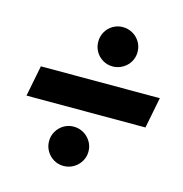

<svg xmlns="http://www.w3.org/2000/svg" viewBox="-94 -703 751 788"><g transform="rotate(15 281.0 -309.0)"><path d="M161.1 -85.4Q161.1 -108.4 172.4 -127.4Q183.6 -146.5 202.6 -157.7Q221.7 -168.9 244.1 -168.9Q267.1 -168.9 286.4 -157.7Q305.7 -146.5 317.1 -127.4Q328.6 -108.4 328.6 -85.4Q328.6 -62.5 317.1 -43.5Q305.7 -24.4 286.4 -13.2Q267.1 -2 244.1 -2Q221.7 -2 202.6 -13.2Q183.6 -24.4 172.4 -43.5Q161.1 -62.5 161.1 -85.4ZM250.5 -532.2Q250.5 -555.2 261.5 -574.2Q272.5 -593.3 291.5 -604.5Q310.5 -615.7 333 -615.7Q356 -615.7 375.5 -604.5Q395 -593.3 406.2 -574.2Q417.5 -555.2 417.5 -532.2Q417.5 -509.3 406.2 -490.2Q395 -471.2 375.5 -460Q356 -448.7 333 -448.7Q310.5 -448.7 291.5 -460Q272.5 -471.2 261.5 -490.2Q250.5 -509.3 250.5 -532.2ZM49.3 -373H554.7L528.8 -241.7H23.4Z"/></g></svg>

Font: Reddit Sans Chocolate ExBold
Style: Italic
Weight: 800
Italic angle: -11.25°
Designer: Stephen Hutchings
Version: Version 1.013